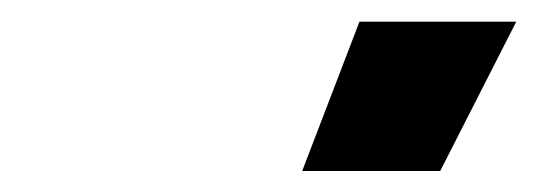

<svg xmlns="http://www.w3.org/2000/svg" viewBox="-20 -721 504 180"><path d="M263.3 -560.7H392.7L464 -700.7H317Z"/></svg>

Font: Unageo Variable
Style: Regular
Weight: 300
Designer: Richard Sepsi
Foundry: Richard Sepsi
Version: Version 2.200